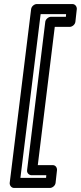

<svg xmlns="http://www.w3.org/2000/svg" viewBox="-20 -753 400 950"><path d="M81 127 181 -683H307L306 -670H233C218 -670 205 -656 204 -645L114 89C112 104 125 114 136 114H209L208 127ZM28 152C27 163 35 177 50 177H227C238 177 253 167 255 152L262 89C263 78 256 64 241 64H167L251 -620H325C336 -620 351 -630 353 -645L360 -708C361 -719 353 -733 338 -733H162C151 -733 136 -723 134 -708Z"/></svg>

Font: Falling Sky
Style: CondOuObl
Weight: 400
Designer: Paul D. Hunt
Foundry: Adobe Systems Incorporated
Version: Version 1.02